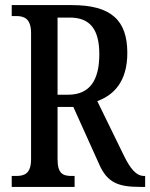

<svg xmlns="http://www.w3.org/2000/svg" viewBox="-20 -734 590 754"><path d="M26 0H273V-43H262C228 -43 206 -51 206 -109V-314H268L369 -90C401 -16 445 0 531 0H550V-43H546C515 -43 492 -71 466 -124L362 -337C426 -360 480 -413 480 -526C480 -655 416 -714 262 -714H26V-671H43C74 -671 102 -662 102 -604V-109C102 -51 75 -43 43 -43H26ZM247 -362H206V-665H254C335 -665 370 -617 370 -521C370 -418 332 -362 247 -362Z"/></svg>

Font: Noto Serif Bengali ExtraCondensed Medium
Style: Regular
Weight: 500
Width: 2
Designer: Juan Bruce, Universal Thirst, Indian Type Foundry and the Monotype Design Team.
Foundry: Monotype Imaging Inc.
Version: Version 2.003